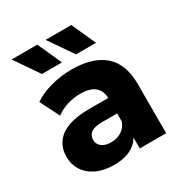

<svg xmlns="http://www.w3.org/2000/svg" viewBox="-177 -887 976 1028"><g transform="rotate(-30 311.5 -373.0)"><path d="M396.1 -102.8 385 -127V-313.7Q385 -362.2 355.6 -387.6Q326.1 -413 265.9 -413Q224.9 -413 184.2 -400.2Q143.6 -387.3 114.8 -365.1L54.8 -484.3Q99.1 -515.1 162.1 -531.8Q225 -548.6 290.6 -548.6Q421.2 -548.6 490.3 -488.1Q559.4 -427.6 559.4 -303.8V0H396.1ZM33.7 -156.4Q33.7 -233 91.2 -275.7Q148.8 -318.3 269.4 -318.3H404.3V-222.7H291.7Q244.2 -222.7 223.4 -207.4Q202.7 -192.1 202.7 -163.8Q202.7 -137.2 223.6 -120.9Q244.6 -104.7 281.1 -104.7Q317.1 -104.7 344.8 -121.9Q372.4 -139.1 385 -172.2L410 -101.2Q394.3 -47.3 350.1 -19.6Q305.9 8.2 234.9 8.2Q172.1 8.2 126.8 -13.2Q81.6 -34.6 57.6 -71.9Q33.7 -109.3 33.7 -156.4ZM250 -755.4H409L476.1 -607H352.3ZM40 -755.4H199L265.7 -607H141.9Z"/></g></svg>

Font: iiserrat Thin
Style: Regular
Weight: 100
Designer: Akira Ohta
Foundry: Akira Ohta
Version: Version 1.200;Glyphs 3.3.1 (3343)